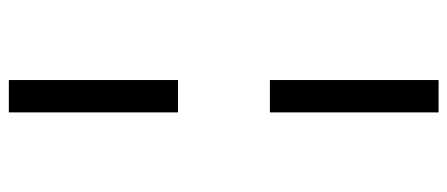

<svg xmlns="http://www.w3.org/2000/svg" viewBox="-316 -484 1036 445"><g transform="rotate(90 202.5 -261.0)"><path d="M165 -759H240V-368H165ZM165 -155H240V237H165Z"/></g></svg>

Font: Noto Sans ExtraCondensed
Style: Regular
Weight: 400
Width: 2
Designer: Monotype Design Team
Foundry: Monotype Imaging Inc.
Version: Version 2.013